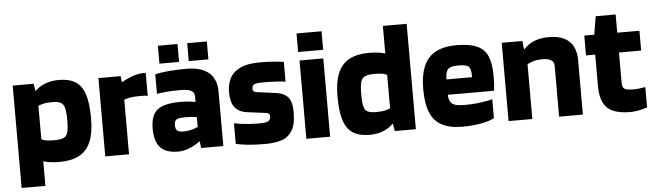

<svg xmlns="http://www.w3.org/2000/svg" viewBox="-50 -860 4113 1207"><g transform="rotate(-5 2007.0 -256.5)"><path d="M43 152V-494H175L183 -448H193V152ZM159 -333 139 -372Q166 -443 216.5 -473.5Q267 -504 335 -504Q400 -504 440 -478.5Q480 -453 498 -396.5Q516 -340 516 -247Q516 -154 491.5 -97.5Q467 -41 418 -15.5Q369 10 293 10Q257 10 225 4.5Q193 -1 170 -13.5Q147 -26 138 -46L169 -155Q183 -146 204 -137.5Q225 -129 272 -129Q312 -129 332 -137.5Q352 -146 359 -171Q366 -196 366 -247Q366 -299 359 -325Q352 -351 333.5 -360Q315 -369 281 -369Q245 -369 220 -362.5Q195 -356 180 -347.5Q165 -339 159 -333Z M584 0V-494H724L734 -418V0ZM706 -333V-456H731Q759 -473 797 -487Q835 -501 875 -501Q877 -501 879 -501Q881 -501 883 -501V-356Q875 -358 864.5 -358.5Q854 -359 837 -359Q779 -359 748 -349Q717 -339 706 -333Z M896 -148Q896 -232 938.5 -266Q981 -300 1085 -300Q1120 -300 1154 -295.5Q1188 -291 1198 -286V-190Q1185 -195 1164.5 -198Q1144 -201 1105 -201Q1062 -201 1049.5 -191.5Q1037 -182 1037 -157Q1037 -133 1048 -123Q1059 -113 1089 -113Q1114 -113 1137.5 -119Q1161 -125 1177.5 -133Q1194 -141 1198 -146V-56Q1181 -40 1155.5 -24.5Q1130 -9 1101 0.5Q1072 10 1043 10Q967 10 931.5 -28Q896 -66 896 -148ZM1189 0 1184 -42H1179V-327Q1179 -343 1170 -353.5Q1161 -364 1142.5 -369Q1124 -374 1096 -374Q1033 -374 997.5 -370.5Q962 -367 942 -363V-486Q982 -496 1031.5 -500Q1081 -504 1142 -504Q1232 -504 1280.5 -464Q1329 -424 1329 -342V0ZM1283 -551H1159V-664H1283ZM1098 -551H974V-664H1098Z M1543 -341Q1543 -330 1550 -325.5Q1557 -321 1564 -320L1683 -304Q1721 -299 1744 -285Q1767 -271 1777.5 -244Q1788 -217 1788 -173Q1788 -96 1763 -56.5Q1738 -17 1694.5 -3.5Q1651 10 1595 10Q1526 10 1480.5 5Q1435 0 1408 -7V-137Q1420 -134 1443.5 -130.5Q1467 -127 1499 -124.5Q1531 -122 1568 -122Q1610 -122 1624 -130.5Q1638 -139 1638 -163Q1638 -171 1633 -176.5Q1628 -182 1620 -183L1497 -199Q1444 -206 1419 -238.5Q1394 -271 1394 -335Q1394 -381 1412.5 -419.5Q1431 -458 1477 -481Q1523 -504 1604 -504Q1662 -504 1697.5 -500.5Q1733 -497 1754 -494V-369Q1729 -373 1692 -375Q1655 -377 1614 -377Q1582 -377 1567 -373.5Q1552 -370 1547.5 -362.5Q1543 -355 1543 -341Z M1853 0V-494H2003V0ZM1849 -548V-665H2007V-548Z M2544 -665V0H2411L2403 -46H2394V-665ZM2428 -165 2448 -125Q2421 -54 2370.5 -22Q2320 10 2252 10Q2187 10 2147 -15.5Q2107 -41 2089 -97.5Q2071 -154 2071 -247Q2071 -340 2095.5 -396.5Q2120 -453 2169.5 -478.5Q2219 -504 2294 -504Q2330 -504 2362 -498.5Q2394 -493 2417 -481Q2440 -469 2449 -448L2418 -343Q2404 -352 2383 -360.5Q2362 -369 2315 -369Q2276 -369 2255.5 -360Q2235 -351 2228 -325Q2221 -299 2221 -247Q2221 -195 2228 -170Q2235 -145 2253.5 -137Q2272 -129 2306 -129Q2343 -129 2367.5 -135.5Q2392 -142 2407 -151Q2422 -160 2428 -165Z M2845 -376Q2796 -376 2779.5 -359.5Q2763 -343 2763 -295H2924Q2924 -299 2924 -305.5Q2924 -312 2924 -317Q2922 -354 2906 -365Q2890 -376 2845 -376ZM3039 -27Q3018 -13 2963 -1.5Q2908 10 2838 10Q2758 10 2708 -16.5Q2658 -43 2635 -99.5Q2612 -156 2612 -247Q2612 -380 2668 -442Q2724 -504 2845 -504Q2927 -504 2974 -482.5Q3021 -461 3040.5 -415Q3060 -369 3060 -293Q3060 -261 3059 -242Q3058 -223 3055 -198H2763Q2764 -168 2774 -152.5Q2784 -137 2805.5 -131Q2827 -125 2862 -125Q2921 -125 2970 -132.5Q3019 -140 3039 -146Z M3129 0V-494H3259L3265 -442H3279V0ZM3251 -326V-423Q3289 -469 3330.5 -486.5Q3372 -504 3428 -504Q3510 -504 3554 -464Q3598 -424 3598 -342V0H3448V-322Q3448 -346 3428.5 -357.5Q3409 -369 3375 -369Q3330 -369 3297 -354.5Q3264 -340 3251 -326Z M4004 -10Q3996 -7 3978 -2Q3960 3 3938 6.5Q3916 10 3895 10Q3830 10 3788.5 -8Q3747 -26 3727.5 -66Q3708 -106 3708 -171V-464L3732 -609H3858V-177Q3858 -159 3864 -148.5Q3870 -138 3886 -134Q3902 -130 3930 -130Q3948 -130 3970.5 -133Q3993 -136 4004 -138ZM3650 -369V-494H3998V-369Z"/></g></svg>

Font: Blinker
Style: Regular
Weight: 400
Designer: Juergen Huber
Foundry: supertype
Version: 1.017